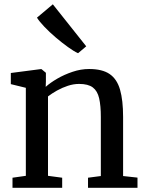

<svg xmlns="http://www.w3.org/2000/svg" viewBox="-20 -894 698 914"><path d="M103 -57V-476L31.5 -493.5V-546.5L173.5 -565H177.5L198.5 -547.5V-506L197.5 -480.5Q219 -500 252.5 -519.5Q286 -539 325.5 -552.2Q365 -565.5 404 -565.5Q467 -565.5 502 -541.5Q537 -517.5 551.5 -467Q566 -416.5 566 -337.5V-56L634.5 -48.5V0H399V-48L460 -56V-337Q460 -391 452 -426Q444 -461 421.8 -477.8Q399.5 -494.5 356.5 -494.5Q330 -494.5 302.8 -485.5Q275.5 -476.5 251 -462.8Q226.5 -449 208.5 -435V-57L276 -48V0H39.5V-48ZM351 -641Q332 -649.5 303.8 -669.8Q275.5 -690 245.2 -715.8Q215 -741.5 191 -766.8Q167 -792 156 -810L231.5 -873.5L390.5 -673.5L352 -641Z"/></svg>

Font: Merriweather 24pt
Style: Regular
Weight: 400
Designer: Eben Sorkin
Foundry: Eben Sorkin
Version: Version 2.100